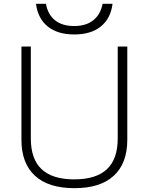

<svg xmlns="http://www.w3.org/2000/svg" viewBox="-20 -973 777 1003"><path d="M369 10Q233 10 162.5 -55Q92 -120 92 -243V-730H141V-250Q141 -142 197.5 -89Q254 -36 368 -36Q482 -36 538.5 -89Q595 -142 595 -250V-730H645V-243Q645 -120 574.5 -55Q504 10 369 10ZM368 -793Q281 -793 229.5 -834.5Q178 -876 168 -953H220Q230 -897 267.5 -867Q305 -837 368 -837Q429 -837 467 -867Q505 -897 516 -953H568Q558 -876 506.5 -834.5Q455 -793 368 -793Z"/></svg>

Font: M PLUS 1 Light
Style: Regular
Weight: 300
Designer: Coji Morishita
Foundry: UNDERFOREST DESIGN
Version: Version 1.001